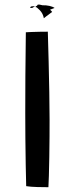

<svg xmlns="http://www.w3.org/2000/svg" viewBox="-20 -796 322 821"><path d="M187 4.5Q169.5 4.5 140 3.8Q110.5 3 92 0Q91 -36 90 -90.2Q89 -144.5 88.5 -203.2Q88 -262 88 -311.5Q88 -382.5 88.5 -470.8Q89 -559 90.5 -658Q97.5 -658.5 115 -659.2Q132.5 -660 152 -660.2Q171.5 -660.5 184.5 -660.5Q186.5 -599 188 -532.2Q189.5 -465.5 190.8 -401.5Q192 -337.5 192 -285Q192 -255.5 191.8 -212.2Q191.5 -169 190.8 -124.2Q190 -79.5 189 -44.2Q188 -9 187 4.5ZM203 -745Q188.5 -734 178.8 -727Q169 -720 167.5 -718Q164 -738 150.5 -752Q137 -766 132.5 -766Q133.5 -767 134.5 -768Q132.5 -768.5 130.5 -768.5Q133.5 -770 137.5 -771Q141 -774.5 141 -776Q149 -777.5 161.5 -773.5Q177 -774 191.5 -770.8Q206 -767.5 213.5 -762Q208 -760 203 -758Q198 -756 194 -754.5Q199.5 -750 203 -745ZM123.5 -765.5Q120 -762 114.5 -762Q109 -762 109 -763.5Q110.5 -771.5 130.5 -768.5Q126.5 -767.5 123.5 -765.5ZM131.5 -765Q131 -766.5 132.5 -766Q132 -765.5 131.5 -765Z"/></svg>

Font: Grandstander
Style: Regular
Weight: 400
Designer: Tyler Finck
Foundry: Etcetera Type Co
Version: Version 1.200; ttfautohint (v1.8.3)